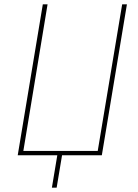

<svg xmlns="http://www.w3.org/2000/svg" viewBox="-20 -718 640 888"><path d="M245 0H62L178 -698H200L88 -20H432L545 -698H567L451 0H267L242 150H220Z"/></svg>

Font: IBM Plex Mono Thin
Style: Italic
Weight: 100
Italic angle: -9°
Monospace: yes
Designer: Mike Abbink, Paul van der Laan, Pieter van Rosmalen
Foundry: Bold Monday
Version: Version 2.3